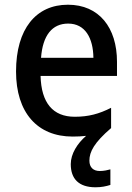

<svg xmlns="http://www.w3.org/2000/svg" viewBox="-20 -569 561 814"><path d="M359 112C359 74 380 35 451 -26V-112C400 -86 355 -74 297 -74C204 -74 155 -133 152 -247H476V-307C476 -452 400 -549 268 -549C133 -549 48 -447 48 -266C48 -92 138 10 288 10C309 10 328 9 345 7C308 39 280 83 280 127C280 189 314 225 385 225C410 225 429 221 448 215V149C437 152 421 156 403 156C376 156 359 141 359 112ZM269 -469C341 -469 375 -408 376 -324H154C161 -419 201 -469 269 -469Z"/></svg>

Font: Noto Sans Khmer SemiCondensed Medium
Style: Regular
Weight: 500
Width: 4
Designer: Danh Hong and the Monotype Design Team
Foundry: Monotype Imaging Inc.
Version: Version 2.004